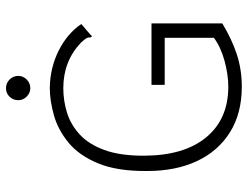

<svg xmlns="http://www.w3.org/2000/svg" viewBox="-113 -703 826 640"><g transform="rotate(-90 300.0 -383.0)"><path d="M331 10Q242 10 179 -29.5Q116 -69 83 -139.5Q50 -210 50 -305Q49 -405 75.5 -469Q102 -533 145 -568Q188 -603 236.5 -616.5Q285 -630 327 -630Q394 -629 451 -600.5Q508 -572 540 -525L506 -496L499 -489L495 -495Q496 -502 492.5 -508Q489 -514 478 -526Q416 -585 326 -585Q284 -585 244 -572.5Q204 -560 171.5 -530Q139 -500 120 -448Q101 -396 101 -318Q101 -183 162 -109Q223 -35 331 -35Q371 -35 417 -47.5Q463 -60 494 -83V-247H337V-291H542V-55Q489 -23 438.5 -6.5Q388 10 331 10ZM326 -695Q310 -695 298 -707Q286 -719 286 -735Q286 -752 297.5 -764Q309 -776 326 -776Q343 -776 355 -764Q367 -752 367 -735Q367 -719 355 -707Q343 -695 326 -695Z"/></g></svg>

Font: Inconsolata Expanded Light
Style: Regular
Weight: 300
Width: 7
Monospace: yes
Designer: Raph Levien, Cyreal, Brenton Simpson
Foundry: Raph Levien, Cyreal, Google
Version: Version 3.001; ttfautohint (v1.8.2.53-6de2)